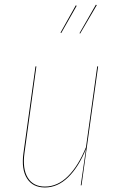

<svg xmlns="http://www.w3.org/2000/svg" viewBox="-20 -806 512 835"><path d="M397 -785.6 400.9 -783.7 328.6 -660.2 325.7 -661.6ZM309.6 -782.7 313.5 -780.8 246.1 -662.1 243.2 -664.1ZM175.3 9.3Q122.1 9.3 97.2 -30.5Q72.3 -70.3 82 -140.1L134.3 -517.1H138.2L86.4 -140.1Q77.1 -71.8 100.8 -33.2Q124.5 5.4 175.3 5.4Q230.5 5.4 275.6 -39.6Q320.8 -84.5 354 -166L402.8 -517.1H406.7L334.5 0H331.1L354 -158.2Q321.3 -78.6 275.9 -34.7Q230.5 9.3 175.3 9.3Z"/></svg>

Font: Fira Sans Compressed Four
Style: Italic
Weight: 100
Width: 3
Italic angle: -8°
Designer: Carrois Corporate & Edenspiekermann AG
Foundry: Carrois Corporate GbR & Edenspiekermann AG
Version: Version 4.203;PS 004.203;hotconv 1.0.88;makeotf.lib2.5.64775